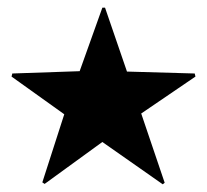

<svg xmlns="http://www.w3.org/2000/svg" viewBox="-20 -478 538 499"><path d="M403 1 408 -3 347 -183 488 -279 486 -287 310 -292 253 -458H246L187 -293L12 -287L10 -279L147 -181L90 -4L96 0L246 -109Z"/></svg>

Font: Noto Sans Arabic UI
Style: Bold
Weight: 700
Designer: Monotype Design Team, Nadine Chahine and Nizar Qandah
Foundry: Monotype Imaging Inc.
Version: Version 2.010